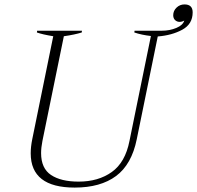

<svg xmlns="http://www.w3.org/2000/svg" viewBox="-20 -839 892 869"><path d="M119 -145Q119 -175 126 -209L221 -675Q172 -683 147 -692L148 -700H351L350 -692Q318 -682 269 -675L172 -201Q166 -171 166 -146Q166 -77 211 -47Q256 -17 336 -17Q425 -17 486 -60.5Q547 -104 566 -201L663 -676Q620 -681 588 -692L589 -700H713Q748 -700 778 -712.5Q808 -725 814 -746Q804 -740 793 -740Q781 -740 772.5 -748Q764 -756 764 -770Q764 -790 779 -804.5Q794 -819 815 -819Q852 -819 852 -783Q852 -730 805 -704.5Q758 -679 694 -674L599 -209Q576 -95 505.5 -42.5Q435 10 318 10Q119 10 119 -145Z"/></svg>

Font: Trirong ExtraLight
Style: Italic
Weight: 275
Italic angle: -12°
Designer: Katatrad Team
Foundry: CadsonDemak
Version: Version 1.003